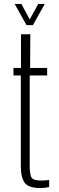

<svg xmlns="http://www.w3.org/2000/svg" viewBox="-20 -943 298 969"><path d="M184 6Q126 6 106 -19Q86 -44 85 -101V-562H48V-600H86V-770H133L132 -600H218V-562H130V-98Q131 -59 140 -45.5Q149 -32 186 -32Q201 -32 209 -32.5Q217 -33 228 -35V1Q208 6 184 6ZM54 -923H88L130 -845L173 -923H206L146 -816H114Z"/></svg>

Font: Big Shoulders Display Light
Style: Regular
Weight: 300
Designer: Patric King
Foundry: XO Type Co
Version: Version 1.000; ttfautohint (v1.8.2)